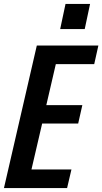

<svg xmlns="http://www.w3.org/2000/svg" viewBox="-22 -950 517 970"><path d="M-2 0 164 -720H475L454 -626H260L212 -419H394L373 -326H191L137 -94H339L317 0ZM282 -803 309 -930H433L406 -803Z"/></svg>

Font: Instrument Sans Condensed SemiBold Italic
Style: Regular
Weight: 600
Width: 3
Italic angle: -13°
Designer: Rodrigo Fuenzalida
Foundry: fragTYPE
Version: Version 1.000; ttfautohint (v1.8.4.7-5d5b);gftools[0.9.28]